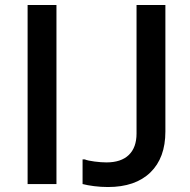

<svg xmlns="http://www.w3.org/2000/svg" viewBox="-20 -740 762 772"><path d="M91 -720H207V0H91ZM312 -99H321Q333 -94 360 -90.5Q387 -87 408 -87Q467 -87 498 -117Q529 -147 529 -203V-720H645V-211Q645 -105 584.5 -46.5Q524 12 414 12Q386 12 358.5 8.5Q331 5 312 0Z"/></svg>

Font: Kufam Medium
Style: Regular
Weight: 500
Designer: Wael Morcos, Artur Schmal
Foundry: Original Type
Version: Version 1.300; ttfautohint (v1.8.3)